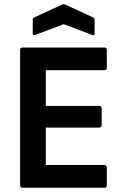

<svg xmlns="http://www.w3.org/2000/svg" viewBox="-20 -877 580 897"><path d="M85 0Q74 0 74 -12V-643Q74 -655 85 -655H468Q479 -655 479 -643V-561Q479 -549 468 -549H194V-382H444Q455 -382 455 -370V-293Q455 -281 444 -281H194V-106H468Q479 -106 479 -94V-12Q479 0 468 0ZM145 -714Q133 -709 133 -721V-784Q133 -793 141 -796L269 -855Q278 -859 286 -855L414 -796Q422 -793 422 -784V-721Q422 -709 410 -714L278 -764Z"/></svg>

Font: Sofia Sans
Style: Bold
Weight: 700
Designer: Botio Nikoltchev, Ani Petrova
Foundry: lettersoup
Version: Version 4.100; ttfautohint (v1.8.4.7-5d5b)